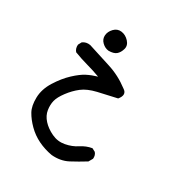

<svg xmlns="http://www.w3.org/2000/svg" viewBox="-151 -408 801 848"><g transform="rotate(30 250.0 15.5)"><path d="M230.5 328.1Q192.4 321.3 159.2 305.2Q126 289.1 100.1 263.2Q74.2 237.3 59.6 210.9Q44.9 184.6 45.9 141.6Q46.9 98.6 73.2 56.6Q99.6 14.6 129.9 -13.7Q160.2 -42 184.1 -54.2Q208 -66.4 235.4 -74.2Q201.2 -86.9 167 -96.2Q132.8 -105.5 97.7 -119.1Q85.9 -132.8 87.9 -152.3L96.7 -168.9Q113.3 -181.6 135.7 -177.7Q192.4 -159.2 250.5 -141.1Q308.6 -123 358.4 -85Q386.7 -67.4 360.4 -35.2Q310.5 -24.4 265.1 -13.7Q219.7 -2.9 193.4 17.6Q167 38.1 145.5 66.9Q124 95.7 118.7 117.2Q113.3 138.7 117.2 164.6Q121.1 190.4 141.1 212.4Q161.1 234.4 192.4 249Q223.6 263.7 257.3 257.3Q291 251 316.9 233.9Q342.8 216.8 372.1 211.9L388.7 220.7Q399.4 232.4 397.5 251L385.7 271.5Q349.6 293.9 313.5 313Q277.3 332 230.5 328.1ZM217.8 -196.3Q199.2 -198.2 184.1 -212.9Q168.9 -227.5 170.4 -247.6Q171.9 -267.6 188 -284.2Q204.1 -300.8 226.1 -297.9Q248 -294.9 264.6 -276.9Q281.2 -258.8 275.4 -238.3Q269.5 -217.8 256.8 -207Q244.1 -196.3 217.8 -196.3Z"/></g></svg>

Font: JasonHandwriting2
Style: Regular
Weight: 400
Version: Version 1.05.10